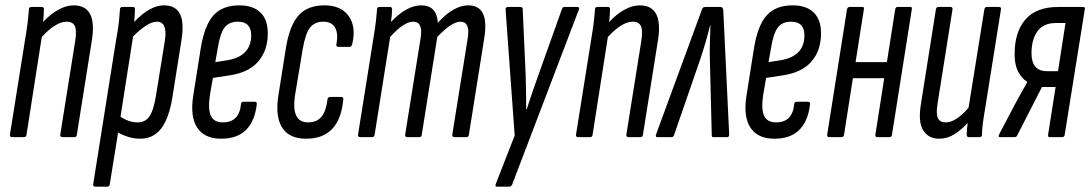

<svg xmlns="http://www.w3.org/2000/svg" viewBox="-20 -512 4071 717"><path d="M25 0Q16 0 17 -9L74 -366Q81 -408 84 -434.5Q87 -461 88 -477Q88 -486 97 -486H137Q144 -486 144 -477Q144 -467 143 -454.5Q142 -442 141 -430Q168 -459 197.5 -475.5Q227 -492 255 -492Q344 -492 323 -361L267 -9Q266 0 258 0H213Q204 0 205 -9L261 -360Q267 -398 259.5 -414.5Q252 -431 229 -431Q208 -431 184.5 -416Q161 -401 136 -374L79 -9Q78 0 70 0Z M504 6Q463 6 421 -17L390 176Q389 185 381 185H336Q327 185 328 176L414 -366Q422 -408 424.5 -434.5Q427 -461 428 -477Q428 -486 437 -486H477Q484 -486 484 -477Q484 -467 483 -454.5Q482 -442 481 -430Q540 -492 592 -492Q635 -492 651.5 -461Q668 -430 658 -364L624 -150Q611 -69 581.5 -31.5Q552 6 504 6ZM566 -431Q547 -431 524 -415.5Q501 -400 477 -376L430 -76Q462 -55 494 -55Q522 -55 537.5 -76.5Q553 -98 562 -152L596 -362Q606 -431 566 -431Z M806 6Q743 6 716 -36Q689 -78 702 -157L730 -334Q744 -418 777.5 -455Q811 -492 874 -492Q925 -492 952.5 -465.5Q980 -439 980 -388Q980 -324 945 -283Q910 -242 840 -231L775 -221L764 -158Q756 -104 767.5 -79.5Q779 -55 812 -55Q874 -55 880 -124Q881 -132 889 -132H931Q940 -132 939 -123Q924 6 806 6ZM784 -280 829 -287Q918 -302 918 -380Q918 -431 868 -431Q835 -431 818.5 -409Q802 -387 793 -331Z M1123 6Q1059 6 1033 -36.5Q1007 -79 1020 -158L1048 -335Q1062 -418 1095.5 -455Q1129 -492 1192 -492Q1254 -492 1282.5 -451.5Q1311 -411 1295 -346Q1292 -337 1286 -337H1244Q1235 -337 1236 -346Q1244 -386 1231.5 -408.5Q1219 -431 1187 -431Q1155 -431 1137.5 -408.5Q1120 -386 1110 -326L1082 -158Q1066 -55 1130 -55Q1164 -55 1181 -76.5Q1198 -98 1203 -141Q1205 -150 1212 -150H1254Q1263 -150 1262 -141Q1249 6 1123 6Z M1325 0Q1316 0 1317 -9L1374 -366Q1381 -408 1384 -434.5Q1387 -461 1388 -477Q1388 -486 1397 -486H1437Q1444 -486 1444 -477Q1444 -467 1443 -454.5Q1442 -442 1440 -430Q1499 -492 1553 -492Q1611 -492 1615 -427Q1674 -492 1729 -492Q1809 -492 1788 -367L1731 -9Q1730 0 1722 0H1677Q1668 0 1669 -9L1726 -365Q1738 -431 1699 -431Q1667 -431 1613 -374L1555 -9Q1554 0 1546 0H1501Q1492 0 1493 -9L1550 -365Q1562 -431 1523 -431Q1488 -431 1437 -374L1379 -9Q1378 0 1370 0Z M1836 185Q1828 185 1831 176L1902 -6L1868 -477Q1868 -486 1877 -486H1924Q1932 -486 1932 -477L1943 -233Q1944 -202 1944.5 -169Q1945 -136 1945 -104H1947Q1957 -136 1968.5 -169Q1980 -202 1991 -233L2078 -477Q2081 -486 2088 -486H2136Q2145 -486 2142 -477L1893 176Q1889 185 1882 185Z M2139 0Q2130 0 2131 -9L2188 -366Q2195 -408 2198 -434.5Q2201 -461 2202 -477Q2202 -486 2211 -486H2251Q2258 -486 2258 -477Q2258 -467 2257 -454.5Q2256 -442 2255 -430Q2282 -459 2311.5 -475.5Q2341 -492 2369 -492Q2458 -492 2437 -361L2381 -9Q2380 0 2372 0H2327Q2318 0 2319 -9L2375 -360Q2381 -398 2373.5 -414.5Q2366 -431 2343 -431Q2322 -431 2298.5 -416Q2275 -401 2250 -374L2193 -9Q2192 0 2184 0Z M2434 0Q2427 0 2430 -10L2600 -473Q2603 -486 2613 -486H2671Q2680 -486 2681 -473L2703 -10Q2703 0 2696 0H2643Q2638 0 2638 -7L2631 -287Q2630 -318 2631 -352.5Q2632 -387 2633 -418H2632Q2616 -353 2594 -288L2497 -7Q2494 0 2489 0Z M2872 6Q2809 6 2782 -36Q2755 -78 2768 -157L2796 -334Q2810 -418 2843.5 -455Q2877 -492 2940 -492Q2991 -492 3018.5 -465.5Q3046 -439 3046 -388Q3046 -324 3011 -283Q2976 -242 2906 -231L2841 -221L2830 -158Q2822 -104 2833.5 -79.5Q2845 -55 2878 -55Q2940 -55 2946 -124Q2947 -132 2955 -132H2997Q3006 -132 3005 -123Q2990 6 2872 6ZM2850 -280 2895 -287Q2984 -302 2984 -380Q2984 -431 2934 -431Q2901 -431 2884.5 -409Q2868 -387 2859 -331Z M3076 0Q3068 0 3069 -9L3143 -477Q3145 -486 3153 -486H3201Q3208 -486 3206 -477L3175 -280H3292L3323 -477Q3325 -486 3331 -486H3380Q3387 -486 3385 -477L3311 -9Q3310 0 3303 0H3255Q3248 0 3249 -9L3282 -220H3165L3132 -9Q3131 0 3123 0Z M3487 6Q3448 6 3428 -24.5Q3408 -55 3419 -123L3475 -477Q3477 -486 3484 -486H3529Q3538 -486 3537 -477L3481 -124Q3475 -86 3482.5 -70.5Q3490 -55 3512 -55Q3532 -55 3554 -70Q3576 -85 3597 -110L3656 -477Q3658 -486 3665 -486H3710Q3720 -486 3718 -477L3661 -120Q3654 -79 3650.5 -52.5Q3647 -26 3647 -9Q3647 0 3638 0H3598Q3590 0 3590 -9Q3590 -19 3591 -30.5Q3592 -42 3594 -53Q3571 -28 3544.5 -11Q3518 6 3487 6Z M3714 0Q3710 0 3709.5 -3Q3709 -6 3711 -10L3771 -124Q3783 -147 3794 -166Q3805 -185 3816 -205V-206Q3794 -221 3781.5 -245.5Q3769 -270 3769 -310Q3769 -393 3809.5 -439.5Q3850 -486 3932 -486H4025Q4033 -486 4031 -477L3956 -9Q3955 0 3947 0H3899Q3893 0 3894 -9L3922 -187H3871L3778 -5Q3775 0 3769 0ZM3891 -246H3931L3959 -426H3923Q3876 -426 3854 -395Q3832 -364 3832 -313Q3832 -246 3891 -246Z"/></svg>

Font: Sofia Sans Extra Condensed
Style: Italic
Weight: 400
Italic angle: -9°
Designer: Botio Nikoltchev, Ani Petrova
Foundry: lettersoup
Version: Version 4.101; ttfautohint (v1.8.4.7-5d5b)